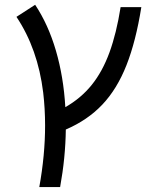

<svg xmlns="http://www.w3.org/2000/svg" viewBox="-20 -547 626 792"><path d="M142.1 224.6Q166 92.3 166 -29.3Q166 -99.1 158.2 -165Q136.2 -345.2 47.9 -477.5L125 -527.3Q179.2 -445.8 210.7 -337.9Q242.2 -230 249.5 -105Q314 -141.6 358.4 -196.8Q402.8 -252 431.6 -330.8Q460.4 -409.7 477.5 -517.6H563Q540.5 -376.5 501.7 -278.1Q462.9 -179.7 402.1 -115.5Q341.3 -51.3 251.5 -12.7Q250 104 228 224.6Z"/></svg>

Font: CaskaydiaCove NFP SemiLight
Style: Italic
Weight: 350
Italic angle: -10°
Designer: Aaron Bell
Foundry: Saja Typeworks
Version: Version 2111.001; VTT 6.35;Nerd Fonts 3.1.1